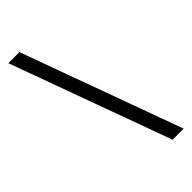

<svg xmlns="http://www.w3.org/2000/svg" viewBox="-272 -725 981 981"><g transform="rotate(-45 218.5 -235.0)"><path d="M100 -670H20L337 200H417Z"/></g></svg>

Font: LT Wave Light
Style: Regular
Weight: 300
Designer: Daniel Lyons
Version: Version 2.5 (Glyphs App)